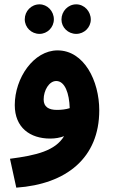

<svg xmlns="http://www.w3.org/2000/svg" viewBox="-20 -634 520 884"><path d="M162 -478C198 -478 228 -508 228 -545C228 -583 198 -614 162 -614C124 -614 94 -583 94 -545C94 -508 124 -478 162 -478ZM331 -478C368 -478 398 -508 398 -544C398 -582 368 -614 331 -614C293 -614 263 -582 263 -544C263 -508 293 -478 331 -478ZM55 230C287 214 437 92 437 -126C437 -262 367 -402 245 -402C135 -402 48 -275 48 -150C48 -46 119 4 211 4C235 4 256 0 275 -7C234 60 149 81 26 97ZM181 -176C181 -218 206 -261 239 -261C279 -261 299 -204 301 -136C282 -130 261 -128 242 -128C204 -128 181 -142 181 -176Z"/></svg>

Font: Noto Sans Arabic UI SmCn
Style: Bold
Weight: 700
Width: 4
Designer: Monotype Design Team, Nadine Chahine and Nizar Qandah
Foundry: Monotype Imaging Inc.
Version: Version 2.010